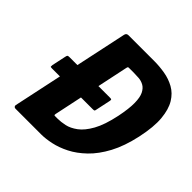

<svg xmlns="http://www.w3.org/2000/svg" viewBox="-174 -827 980 980"><g transform="rotate(45 316.5 -336.5)"><path d="M618 -346Q599 -259 566.5 -198.5Q534 -138 493.5 -99Q453 -60 410.5 -38.5Q368 -17 328 -8.5Q288 0 257 0H71Q65 0 61.5 -4Q58 -8 59 -14L196 -658Q199 -673 214 -673H400Q437 -673 476 -666.5Q515 -660 548.5 -641.5Q582 -623 604 -587Q626 -551 631.5 -492.5Q637 -434 618 -346ZM468 -346Q481 -410 480.5 -450.5Q480 -491 469 -513Q458 -535 441 -544.5Q424 -554 404.5 -555.5Q385 -557 368 -557H338Q329 -557 327.5 -556Q326 -555 324 -548L235 -126Q234 -119 235 -117.5Q236 -116 242 -116H259Q282 -116 310.5 -122Q339 -128 369 -150Q399 -172 425 -218.5Q451 -265 468 -346ZM57 -277Q47 -277 46.5 -280Q46 -283 47 -291L63 -366Q65 -376 67.5 -378.5Q70 -381 80 -381H372Q381 -381 383 -379Q385 -377 383 -367L366 -287Q365 -280 362.5 -278.5Q360 -277 349 -277Z"/></g></svg>

Font: Glory ExtraBold
Style: Italic
Weight: 800
Italic angle: -12°
Version: Version 1.011